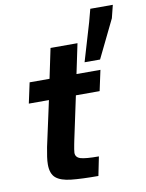

<svg xmlns="http://www.w3.org/2000/svg" viewBox="-90 -877 716 940"><g transform="rotate(-10 268.5 -406.5)"><path d="M322 0Q239 0 187.5 -5.5Q136 -11 112 -31.5Q88 -52 88 -98Q88 -115 91 -136Q94 -157 99 -183L148 -408H48L70 -510H169L200 -658H334L303 -510H422L400 -408H282L236 -192Q235 -187 232.5 -174.5Q230 -162 228 -149.5Q226 -137 226 -132Q226 -109 250.5 -101.5Q275 -94 341 -94ZM352 -560 408 -749 425 -813H537L521 -749L429 -560Z"/></g></svg>

Font: Saira SemiBold
Style: Italic
Weight: 600
Italic angle: -12°
Designer: Hector Gatti with collaboration of the Omnibus-Type team
Foundry: Omnibus-Type
Version: Version 1.100; ttfautohint (v1.8.3)